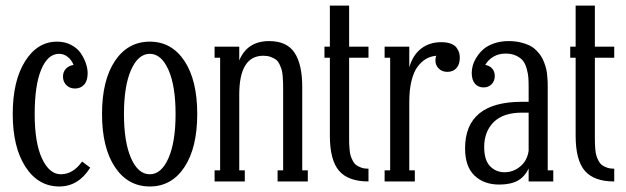

<svg xmlns="http://www.w3.org/2000/svg" viewBox="-20 -654 2255 692"><path d="M275.9 -71.8 305.2 -49.8Q262.7 18.1 193.8 18.1Q117.7 18.1 71.8 -52.7Q25.9 -123.5 25.9 -243.2Q25.9 -362.3 70.3 -433.1Q114.7 -503.9 186 -503.9Q214.4 -503.9 236.8 -491.9Q259.3 -480 271.5 -461.7Q283.7 -443.4 289.8 -424.8Q295.9 -406.2 295.9 -390.1Q295.9 -362.8 283.2 -348.9Q270.5 -335 250 -335Q231.4 -335 219.2 -347.2Q207 -359.4 207 -377.9Q207 -395 217.5 -406.2Q228 -417.5 245.1 -419.9Q238.3 -437.5 224.4 -448.7Q210.4 -460 192.9 -460Q152.3 -460 128.7 -403.6Q105 -347.2 105 -243.2Q105 -138.7 131.6 -82.3Q158.2 -25.9 199.2 -25.9Q243.2 -25.9 275.9 -71.8Z M520 18.1Q440.9 18.1 394.3 -51.8Q347.7 -121.6 347.7 -243.2Q347.7 -364.7 394.3 -434.3Q440.9 -503.9 520 -503.9Q598.6 -503.9 644.8 -434.3Q690.9 -364.7 690.9 -243.2Q690.9 -121.6 644.8 -51.8Q598.6 18.1 520 18.1ZM520 -25.9Q561.5 -25.9 587.2 -84Q612.8 -142.1 612.8 -243.2Q612.8 -344.2 587.2 -402.1Q561.5 -460 520 -460Q478 -460 452.4 -402.1Q426.8 -344.2 426.8 -243.2Q426.8 -141.6 452.4 -83.7Q478 -25.9 520 -25.9Z M1069.3 -340.8V-40H1089.4V0H980.5V-40H1000.5V-331.1Q1000.5 -347.2 1000.2 -356.2Q1000 -365.2 998.8 -380.1Q997.6 -395 994.9 -403.6Q992.2 -412.1 987.1 -422.9Q981.9 -433.6 974.4 -439.2Q966.8 -444.8 955.3 -449Q943.8 -453.1 929.2 -453.1Q842.3 -453.1 842.3 -313V-40H862.3V0H753.4V-40H773.4V-445.8H753.4V-485.8H842.3V-436Q871.1 -505.9 950.2 -505.9Q1013.7 -505.9 1041.5 -464.1Q1069.3 -422.4 1069.3 -340.8Z M1308.1 -485.8V-445.8H1238.3V-157.2Q1238.3 -143.1 1238.5 -135.5Q1238.8 -127.9 1240 -114.5Q1241.2 -101.1 1243.7 -93Q1246.1 -85 1251.2 -75Q1256.3 -64.9 1263.7 -59.3Q1271 -53.7 1282.2 -49.8Q1293.5 -45.9 1308.1 -45.9V0Q1234.9 0 1201.9 -38.6Q1168.9 -77.1 1168.9 -165V-445.8H1149.4V-485.8H1168.9V-633.8H1238.3V-485.8Z M1570.3 -502Q1590.8 -502 1605 -496.6Q1619.1 -491.2 1625.7 -481.9Q1632.3 -472.7 1634.8 -464.1Q1637.2 -455.6 1637.2 -445.8Q1637.2 -421.9 1625 -408.4Q1612.8 -395 1592.3 -395Q1573.2 -395 1561.3 -407Q1549.3 -418.9 1549.3 -436Q1549.3 -445.8 1552.2 -453.1Q1532.2 -451.2 1515.9 -441.9Q1499.5 -432.6 1485.4 -414.1Q1471.2 -395.5 1463.1 -362.8Q1455.1 -330.1 1455.1 -286.1V-40H1475.1V0H1366.2V-40H1386.2V-445.8H1366.2V-485.8H1455.1V-411.1Q1467.8 -455.6 1497.8 -478.8Q1527.8 -502 1570.3 -502Z M1954.1 -340.8V-40H1974.1V0H1885.3V-46.9Q1871.1 -16.6 1845.7 -2.7Q1820.3 11.2 1779.3 11.2Q1724.1 11.2 1690.2 -21.2Q1656.2 -53.7 1656.2 -119.1Q1656.2 -287.1 1861.3 -287.1H1885.3V-339.8Q1885.3 -359.9 1884.3 -374Q1883.3 -388.2 1878.4 -406Q1873.5 -423.8 1865.2 -434.6Q1856.9 -445.3 1840.8 -453.1Q1824.7 -460.9 1802.2 -460.9Q1777.3 -460.9 1758.1 -449.5Q1738.8 -438 1729 -419.9Q1744.6 -417.5 1753.9 -407Q1763.2 -396.5 1763.2 -379.9Q1763.2 -362.3 1752 -350.6Q1740.7 -338.9 1723.1 -338.9Q1703.6 -338.9 1691.9 -352.3Q1680.2 -365.7 1680.2 -392.1Q1680.2 -404.3 1684.1 -418.2Q1688 -432.1 1698 -448Q1708 -463.9 1722.4 -476.6Q1736.8 -489.3 1760.5 -497.6Q1784.2 -505.9 1813 -505.9Q1835.9 -505.9 1855 -501.5Q1874 -497.1 1887.7 -490.5Q1901.4 -483.9 1912.4 -472.9Q1923.3 -461.9 1929.9 -451.9Q1936.5 -441.9 1941.7 -427.7Q1946.8 -413.6 1949 -403.8Q1951.2 -394 1952.4 -379.6Q1953.6 -365.2 1953.9 -358.4Q1954.1 -351.6 1954.1 -340.8ZM1798.3 -33.2Q1830.1 -33.2 1855.2 -54.2Q1880.4 -75.2 1885.3 -110.8V-248H1861.3Q1793.5 -248 1759.3 -213.9Q1725.1 -179.7 1725.1 -124Q1725.1 -77.1 1746.1 -55.2Q1767.1 -33.2 1798.3 -33.2Z M2193.8 -485.8V-445.8H2124V-157.2Q2124 -143.1 2124.3 -135.5Q2124.5 -127.9 2125.7 -114.5Q2127 -101.1 2129.4 -93Q2131.8 -85 2137 -75Q2142.1 -64.9 2149.4 -59.3Q2156.7 -53.7 2168 -49.8Q2179.2 -45.9 2193.8 -45.9V0Q2120.6 0 2087.6 -38.6Q2054.7 -77.1 2054.7 -165V-445.8H2035.2V-485.8H2054.7V-633.8H2124V-485.8Z"/></svg>

Font: Margherita
Style: Regular
Weight: 400
Designer: James Puckett
Foundry: Dunwich Type Founders
Version: Version 1.008;hotconv 1.0.109;makeotfexe 2.5.65596